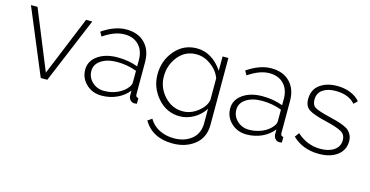

<svg xmlns="http://www.w3.org/2000/svg" viewBox="-76 -888 2834 1470"><g transform="rotate(15 1341.0 -153.0)"><path d="M290 0H238L21 -520H73L265 -50L458 -520H507Z M721 10Q649 10 599.5 -36.5Q550 -83 550 -151Q550 -219 610.5 -262Q671 -305 767 -305Q854 -305 928 -277V-328Q928 -402 886 -445.5Q844 -489 772 -489Q695 -489 605 -427L586 -461Q686 -529 776 -529Q870 -529 924 -474Q978 -419 978 -324V-70Q978 -45 1000 -45V0Q988 2 980 2Q961 2 948.5 -11.5Q936 -25 934 -44V-87Q898 -41 842 -15.5Q786 10 721 10ZM731 -30Q788 -30 836.5 -52Q885 -74 912 -110Q928 -131 928 -150V-242Q853 -270 772 -270Q695 -270 646.5 -238Q598 -206 598 -154Q598 -102 636.5 -66Q675 -30 731 -30Z M1340 8Q1236 8 1165 -73Q1094 -154 1094 -259Q1094 -369 1162.5 -449Q1231 -529 1336 -529Q1456 -529 1540 -407V-520H1586V10Q1586 111 1515.5 167Q1445 223 1341 223Q1182 223 1110 103L1144 80Q1174 131 1226 156.5Q1278 182 1341 182Q1425 182 1480.5 137Q1536 92 1536 10V-104Q1504 -53 1450.5 -22.5Q1397 8 1340 8ZM1352 -35Q1416 -35 1472 -79Q1528 -123 1536 -175V-346Q1513 -406 1458.5 -445Q1404 -484 1344 -484Q1255 -484 1200 -415Q1145 -346 1145 -258Q1145 -168 1206 -101.5Q1267 -35 1352 -35Z M1870 10Q1798 10 1748.5 -36.5Q1699 -83 1699 -151Q1699 -219 1759.5 -262Q1820 -305 1916 -305Q2003 -305 2077 -277V-328Q2077 -402 2035 -445.5Q1993 -489 1921 -489Q1844 -489 1754 -427L1735 -461Q1835 -529 1925 -529Q2019 -529 2073 -474Q2127 -419 2127 -324V-70Q2127 -45 2149 -45V0Q2137 2 2129 2Q2110 2 2097.5 -11.5Q2085 -25 2083 -44V-87Q2047 -41 1991 -15.5Q1935 10 1870 10ZM1880 -30Q1937 -30 1985.5 -52Q2034 -74 2061 -110Q2077 -131 2077 -150V-242Q2002 -270 1921 -270Q1844 -270 1795.5 -238Q1747 -206 1747 -154Q1747 -102 1785.5 -66Q1824 -30 1880 -30Z M2444 10Q2315 10 2233 -70L2258 -104Q2341 -30 2444 -30Q2512 -30 2553.5 -59Q2595 -88 2595 -138Q2595 -183 2558.5 -203.5Q2522 -224 2429 -246Q2331 -269 2294 -293.5Q2257 -318 2257 -375Q2257 -450 2311 -489.5Q2365 -529 2448 -529Q2507 -529 2555 -509Q2603 -489 2629 -456L2601 -429Q2550 -489 2445 -489Q2383 -489 2344 -462Q2305 -435 2305 -382Q2305 -340 2333 -323Q2361 -306 2441 -287Q2486 -276 2513 -268.5Q2540 -261 2568.5 -249Q2597 -237 2611 -223.5Q2625 -210 2634.5 -190Q2644 -170 2644 -143Q2644 -73 2589.5 -31.5Q2535 10 2444 10Z"/></g></svg>

Font: Raleway
Style: Light
Weight: 300
Designer: Matt McInerney, Pablo Impallari, Rodrigo Fuenzalida
Foundry: Matt McInerney, Pablo Impallari, Rodrigo Fuenzalida
Version: Version 3.000